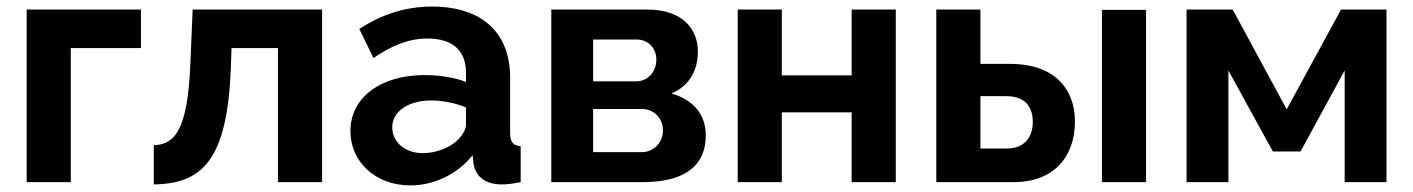

<svg xmlns="http://www.w3.org/2000/svg" viewBox="-20 -553 4292 583"><path d="M61 0H195V-407H408V-524H61Z M447 7C598 5 670 -72 681 -346L683 -407H824V0H958V-524H565L558 -359C550 -159 511 -114 447 -112Z M1044 -155C1044 -61 1121 10 1226 10C1296 10 1369 -23 1415 -82L1418 -55C1424 -20 1450 7 1504 7C1518 7 1537 5 1561 0V-109C1538 -111 1529 -121 1529 -150V-317C1529 -456 1441 -533 1292 -533C1212 -533 1140 -510 1071 -465L1114 -377C1171 -415 1220 -436 1278 -436C1356 -436 1395 -398 1395 -332V-304C1361 -318 1313 -325 1269 -325C1136 -325 1044 -257 1044 -155ZM1370 -128C1345 -104 1304 -88 1264 -88C1205 -88 1171 -126 1171 -166C1171 -215 1220 -248 1290 -248C1323 -248 1363 -240 1395 -227V-174C1395 -161 1385 -143 1370 -128Z M1654 0H1932C2050 0 2123 -43 2123 -142C2123 -210 2080 -252 2019 -269C2073 -293 2099 -338 2099 -397C2099 -463 2054 -524 1946 -524H1654ZM1781 -306V-433H1913C1949 -433 1973 -406 1973 -372C1973 -336 1948 -306 1912 -306ZM1781 -91V-222H1929C1966 -222 1993 -194 1993 -157C1993 -120 1965 -91 1928 -91Z M2220 0H2354V-212H2566V0H2700V-524H2566V-324H2354V-524H2220Z M2823 0H3058C3179 0 3244 -76 3244 -184C3244 -289 3175 -359 3049 -359H2957V-524H2823ZM3326 0H3460V-523H3326ZM2957 -102V-261H3036C3094 -261 3116 -227 3116 -183C3116 -138 3092 -102 3037 -102Z M3583 0H3710V-339L3845 -93H3929L4063 -339V0H4190V-524H4052L3887 -221L3723 -524H3583Z"/></svg>

Font: FIGSv2-sans-serif
Style: Bold
Weight: 700
Designer: Matt McInerney, Pablo Impallari, Rodrigo Fuenzalida,Mirko Velimirovic
Foundry: Matt McInerney, Pablo Impallari, Rodrigo Fuenzalida
Version: Version 4.021;hotconv 1.0.109;makeotfexe 2.5.65596